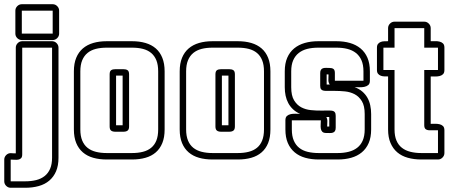

<svg xmlns="http://www.w3.org/2000/svg" viewBox="-39 -719 2112 902"><path d="M35.2 1.5V-495.1Q35.2 -507.3 44.2 -516.4Q53.2 -525.4 65.4 -525.4H205.6Q217.8 -525.4 226.8 -516.4Q235.8 -507.3 235.8 -495.1V22Q235.8 59.1 224.4 85.7Q212.9 112.3 192.4 129.6Q171.9 147 143.1 155Q114.3 163.1 79.6 163.1H11.2Q-1 163.1 -10 154.1Q-19 145 -19 132.8V30.8Q-19 18.6 -10 9.5Q-1 0.5 11.2 0.5Q17.1 0.5 23.2 1.2Q29.3 2 35.2 1.5ZM63.5 -530.8Q51.3 -530.8 42.2 -539.8Q33.2 -548.8 33.2 -561V-668.9Q33.2 -681.2 42.2 -690.2Q51.3 -699.2 63.5 -699.2H208.5Q220.7 -699.2 229.7 -690.2Q238.8 -681.2 238.8 -668.9V-561Q238.8 -548.8 229.7 -539.8Q220.7 -530.8 208.5 -530.8ZM11.2 30.8V132.8H79.6Q107.9 132.8 131.1 127Q154.3 121.1 170.9 107.9Q187.5 94.7 196.5 73.7Q205.6 52.7 205.6 22V-495.1H65.4V5.9Q65.4 18.6 60.3 23.9Q55.2 29.3 47.4 30.8Q39.6 32.2 30 31.5Q20.5 30.8 11.2 30.8ZM208.5 -561V-668.9H63.5V-561Z M308.1 -383.8Q308.1 -420.9 319.1 -447.5Q330.1 -474.1 350.3 -491.5Q370.6 -508.8 398.9 -517.1Q427.2 -525.4 462.4 -525.4H581.1Q616.2 -525.4 644.5 -517.1Q672.9 -508.8 692.9 -491.5Q712.9 -474.1 723.6 -447.3Q734.4 -420.4 734.4 -383.8V-110.8Q734.4 -73.7 723.6 -47.1Q712.9 -20.5 692.9 -3.2Q672.9 14.2 644.5 22.2Q616.2 30.3 581.1 30.3H462.4Q427.2 30.3 398.9 22.2Q370.6 14.2 350.3 -3.2Q330.1 -20.5 319.1 -47.1Q308.1 -73.7 308.1 -110.8ZM537.1 -130.4V-363.8H506.3V-130.4ZM338.4 -110.8Q338.4 -80.1 347.2 -58.8Q356 -37.6 372.1 -24.7Q388.2 -11.7 411.1 -5.9Q434.1 0 462.4 0H581.1Q609.9 0 632.6 -5.9Q655.3 -11.7 671.1 -24.7Q687 -37.6 695.6 -58.8Q704.1 -80.1 704.1 -110.8V-383.8Q704.1 -414.6 695.6 -435.8Q687 -457 671.1 -470.2Q655.3 -483.4 632.6 -489.3Q609.9 -495.1 581.1 -495.1H462.4Q434.1 -495.1 411.1 -489.3Q388.2 -483.4 372.1 -470.2Q356 -457 347.2 -435.8Q338.4 -414.6 338.4 -383.8ZM567.4 -125Q567.4 -110.8 560.5 -105.5Q553.7 -100.1 540 -100.1H503.4Q489.7 -100.1 482.9 -105.5Q476.1 -110.8 476.1 -125V-370.1Q476.1 -384.3 483.2 -389.2Q490.2 -394 503.4 -394H540Q553.2 -394 560.3 -389.2Q567.4 -384.3 567.4 -370.1Z M805.2 -383.8Q805.2 -420.9 816.2 -447.5Q827.1 -474.1 847.4 -491.5Q867.7 -508.8 896 -517.1Q924.3 -525.4 959.5 -525.4H1078.1Q1113.3 -525.4 1141.6 -517.1Q1169.9 -508.8 1189.9 -491.5Q1210 -474.1 1220.7 -447.3Q1231.4 -420.4 1231.4 -383.8V-110.8Q1231.4 -73.7 1220.7 -47.1Q1210 -20.5 1189.9 -3.2Q1169.9 14.2 1141.6 22.2Q1113.3 30.3 1078.1 30.3H959.5Q924.3 30.3 896 22.2Q867.7 14.2 847.4 -3.2Q827.1 -20.5 816.2 -47.1Q805.2 -73.7 805.2 -110.8ZM1034.2 -130.4V-363.8H1003.4V-130.4ZM835.4 -110.8Q835.4 -80.1 844.2 -58.8Q853 -37.6 869.1 -24.7Q885.3 -11.7 908.2 -5.9Q931.2 0 959.5 0H1078.1Q1106.9 0 1129.6 -5.9Q1152.3 -11.7 1168.2 -24.7Q1184.1 -37.6 1192.6 -58.8Q1201.2 -80.1 1201.2 -110.8V-383.8Q1201.2 -414.6 1192.6 -435.8Q1184.1 -457 1168.2 -470.2Q1152.3 -483.4 1129.6 -489.3Q1106.9 -495.1 1078.1 -495.1H959.5Q931.2 -495.1 908.2 -489.3Q885.3 -483.4 869.1 -470.2Q853 -457 844.2 -435.8Q835.4 -414.6 835.4 -383.8ZM1064.5 -125Q1064.5 -110.8 1057.6 -105.5Q1050.8 -100.1 1037.1 -100.1H1000.5Q986.8 -100.1 980 -105.5Q973.1 -110.8 973.1 -125V-370.1Q973.1 -384.3 980.2 -389.2Q987.3 -394 1000.5 -394H1037.1Q1050.3 -394 1057.4 -389.2Q1064.5 -384.3 1064.5 -370.1Z M1510.3 -321.8Q1502.9 -332 1503.7 -344.7Q1504.4 -357.4 1504.4 -369.1Q1502 -369.6 1500 -369.6Q1498 -369.6 1495.6 -369.6V-321.8ZM1370.6 -184.1Q1351.1 -192.9 1337.4 -205.8Q1323.7 -218.8 1315.2 -234.9Q1306.6 -251 1302.7 -269.8Q1298.8 -288.6 1298.8 -309.1V-383.8Q1298.8 -420.9 1310.3 -447.5Q1321.8 -474.1 1342.8 -491.5Q1363.8 -508.8 1392.6 -517.1Q1421.4 -525.4 1456.1 -525.4H1541.5Q1576.2 -525.4 1605 -517.1Q1633.8 -508.8 1654.8 -491.5Q1675.8 -474.1 1687.3 -447.5Q1698.7 -420.9 1698.7 -383.8V-339.8Q1698.7 -325.7 1690.9 -319.3Q1683.1 -313 1671.9 -310.8Q1660.6 -308.6 1648.4 -309.1Q1636.2 -309.6 1627 -309.6Q1647.9 -301.8 1662.8 -289.1Q1677.7 -276.4 1687 -260Q1696.3 -243.7 1700.4 -224.1Q1704.6 -204.6 1704.6 -183.1V-110.8Q1704.6 -73.7 1693.1 -47.1Q1681.6 -20.5 1660.6 -3.2Q1639.6 14.2 1610.8 22.2Q1582 30.3 1547.4 30.3H1458.5Q1423.8 30.3 1395 22.2Q1366.2 14.2 1345.5 -3.2Q1324.7 -20.5 1313.2 -47.1Q1301.8 -73.7 1301.8 -110.8V-153.8Q1301.8 -168 1309.1 -174.3Q1316.4 -180.7 1327.1 -182.9Q1337.9 -185.1 1349.9 -184.6Q1361.8 -184.1 1370.6 -184.1ZM1507.8 -124.5V-169.4H1494.1Q1499.5 -158.7 1498.8 -147.2Q1498 -135.7 1498 -124.5ZM1538.1 -119.1Q1538.1 -108.4 1534.4 -103Q1530.8 -97.7 1524.4 -95.7Q1518.1 -93.8 1510.3 -94Q1502.4 -94.2 1494.1 -94.2Q1481 -94.2 1475.3 -99.9Q1469.7 -105.5 1468.3 -114.3Q1466.8 -123 1467.5 -133.5Q1468.3 -144 1468.3 -153.8H1332V-110.8Q1332 -80.1 1341.1 -58.8Q1350.1 -37.6 1366.7 -24.4Q1383.3 -11.2 1406.7 -5.6Q1430.2 0 1458.5 0H1547.4Q1575.7 0 1598.9 -5.9Q1622.1 -11.7 1638.9 -24.7Q1655.8 -37.6 1665 -58.8Q1674.3 -80.1 1674.3 -110.8V-183.1Q1674.3 -222.2 1660.9 -243.9Q1647.5 -265.6 1627 -276.4Q1606.4 -287.1 1581.8 -289.6Q1557.1 -292 1534.4 -292Q1511.7 -292 1494.4 -292Q1477.1 -292 1471.2 -297.9Q1467.3 -301.3 1466.3 -306.2Q1465.3 -311 1465.3 -315.9V-376Q1465.3 -386.2 1469 -391.4Q1472.7 -396.5 1478.5 -398.4Q1484.4 -400.4 1491.9 -400.1Q1499.5 -399.9 1507.3 -399.9Q1521 -399.9 1527.6 -395Q1534.2 -390.1 1534.2 -376V-339.8H1668.5V-383.8Q1668.5 -414.6 1659.2 -435.8Q1649.9 -457 1633.1 -470.2Q1616.2 -483.4 1593 -489.3Q1569.8 -495.1 1541.5 -495.1H1456.1Q1427.7 -495.1 1404.5 -489.3Q1381.3 -483.4 1364.5 -470.2Q1347.7 -457 1338.4 -435.8Q1329.1 -414.6 1329.1 -383.8V-309.1Q1329.1 -270 1342.5 -247.8Q1356 -225.6 1376.5 -214.8Q1397 -204.1 1421.6 -201.7Q1446.3 -199.2 1469 -199.5Q1491.7 -199.7 1509 -199.7Q1526.4 -199.7 1532.2 -193.8Q1536.1 -189.9 1537.1 -184.8Q1538.1 -179.7 1538.1 -174.8Z M1984.4 -137.2Q1993.2 -137.2 2004.4 -137.5Q2015.6 -137.7 2025.4 -135.5Q2035.2 -133.3 2042 -127Q2048.8 -120.6 2048.8 -106.9V0Q2048.8 12.2 2039.8 21.2Q2030.8 30.3 2018.6 30.3H1940.4Q1905.8 30.3 1877 22.2Q1848.1 14.2 1827.6 -3.2Q1807.1 -20.5 1795.7 -47.1Q1784.2 -73.7 1784.2 -110.8V-359.9Q1775.9 -359.9 1766.6 -360.1Q1757.3 -360.4 1749.8 -363.3Q1742.2 -366.2 1737.1 -372.3Q1731.9 -378.4 1731.9 -390.1V-495.1Q1731.9 -506.8 1737.1 -512.9Q1742.2 -519 1749.8 -522Q1757.3 -524.9 1766.6 -525.1Q1775.9 -525.4 1784.2 -525.4V-586.9Q1784.2 -599.1 1793.2 -608.2Q1802.2 -617.2 1814.5 -617.2H1954.1Q1966.3 -617.2 1975.3 -608.2Q1984.4 -599.1 1984.4 -586.9V-525.4Q1993.2 -525.4 2004.4 -525.6Q2015.6 -525.9 2025.4 -523.7Q2035.2 -521.5 2042 -515.1Q2048.8 -508.8 2048.8 -495.1V-390.1Q2048.8 -376.5 2042 -370.1Q2035.2 -363.8 2025.4 -361.6Q2015.6 -359.4 2004.4 -359.6Q1993.2 -359.9 1984.4 -359.9ZM1814.5 -586.9V-495.1H1762.2V-390.1H1814.5V-110.8Q1814.5 -80.1 1823.5 -58.8Q1832.5 -37.6 1849.1 -24.7Q1865.7 -11.7 1888.9 -5.9Q1912.1 0 1940.4 0H2018.6V-106.9H1980.5Q1967.8 -106.9 1960.9 -112.1Q1954.1 -117.2 1954.1 -130.9V-390.1H2018.6V-495.1H1954.1V-586.9Z"/></svg>

Font: Akaash Gobhi Outlined
Style: Regular
Weight: 400
Designer: Kulbir Singh Thind, MD
Foundry: Punjab Online
Version: Version 1.200